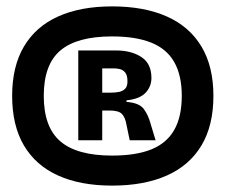

<svg xmlns="http://www.w3.org/2000/svg" viewBox="-20 -733 706 601"><path d="M331 -152Q232 -152 162 -183.5Q92 -215 55 -277.5Q18 -340 18 -433Q18 -525 55 -587.5Q92 -650 162 -681.5Q232 -713 331 -713Q431 -713 502 -681.5Q573 -650 610.5 -587.5Q648 -525 648 -433Q648 -340 610.5 -277.5Q573 -215 502 -183.5Q431 -152 331 -152ZM331 -246Q406 -246 454 -265.5Q502 -285 525.5 -326.5Q549 -368 549 -433Q549 -497 525.5 -538.5Q502 -580 453.5 -599.5Q405 -619 331 -619Q221 -619 169 -575Q117 -531 117 -433Q117 -335 169 -290.5Q221 -246 331 -246ZM225 -294V-575H344Q391 -575 422.5 -554.5Q454 -534 454 -489Q454 -462 435.5 -442.5Q417 -423 376 -419V-414Q416 -411 430 -392Q444 -373 451 -347L467 -294H386L376 -342Q372 -366 361.5 -376.5Q351 -387 324 -387H300V-294ZM300 -443H328Q339 -443 351 -445Q363 -447 371 -454.5Q379 -462 379 -478Q379 -498 371.5 -506.5Q364 -515 354 -517Q344 -519 338 -519H300Z"/></svg>

Font: Bricolage Grotesque 72pt
Style: Bold
Weight: 700
Designer: Mathieu Triay
Foundry: Atelier Triay
Version: Version 1.001;gftools[0.9.33.dev8+g029e19f]